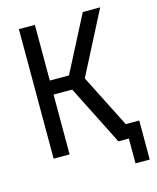

<svg xmlns="http://www.w3.org/2000/svg" viewBox="-127 -817 854 1045"><g transform="rotate(-15 300.0 -295.0)"><path d="M81 0V-730H171V-416H279L441 -730H539L358 -378L509 -80H585V140H505V0H446L276 -337H171V0Z"/></g></svg>

Font: JetBrainsMonoNL NFM
Style: Regular
Weight: 400
Monospace: yes
Designer: Philipp Nurullin, Konstantin Bulenkov
Foundry: JetBrains
Version: Version 2.304; ttfautohint (v1.8.4.7-5d5b);Nerd Fonts 3.3.0